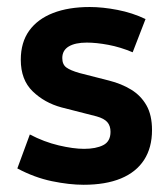

<svg xmlns="http://www.w3.org/2000/svg" viewBox="-20 -518 473 545"><path d="M217.3 6.5Q176.8 6.5 127.3 -3.7Q77.8 -14 29.2 -39.9L64.7 -136.3Q105.2 -115.1 146.7 -105.3Q188.2 -95.5 218.6 -95.5Q252.3 -95.5 273 -106Q293.7 -116.5 293.7 -143.8Q293.7 -160.8 284.7 -171.2Q275.7 -181.6 254.4 -187.6L154.7 -213.1Q106.4 -226.1 72.7 -258.8Q39 -291.4 39 -348.4Q39 -397.6 62.8 -430.8Q86.7 -464 130.7 -481.1Q174.6 -498.1 234.8 -498.1Q271.1 -498.1 313.5 -489.9Q356 -481.7 393.1 -463.9L356.6 -369.6Q321.7 -384.3 287.6 -390.7Q253.5 -397.1 226.4 -397.1Q193.5 -397.1 175.1 -386.1Q156.8 -375 156.8 -353.2Q156.8 -335.1 168.2 -326.6Q179.7 -318.1 205.3 -310.8L289.8 -289.2Q324.8 -280.4 352.3 -263.6Q379.7 -246.9 395.6 -219.2Q411.5 -191.5 411.5 -148.7Q411.5 -98.9 389 -64.1Q366.4 -29.3 323.2 -11.4Q279.9 6.5 217.3 6.5Z"/></svg>

Font: Anaheim
Style: Regular
Weight: 400
Designer: Vernon Adams
Foundry: Vernon Adams
Version: Version 2.001